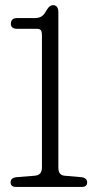

<svg xmlns="http://www.w3.org/2000/svg" viewBox="-20 -740 384 760"><path d="M48.5 -626Q23 -626 23 -646Q23 -668.5 48.5 -668.5H117.5Q134.5 -668.5 144.8 -675.2Q155 -682 165 -700.5Q176 -719.5 189.5 -719.5Q211 -719.5 211 -691.5V-76Q211 -47 235 -44.5L304 -38.5Q325 -35 325 -18Q325 0 303 0H44Q22 0 22 -18Q22 -35.5 43.5 -38.5L118 -44.5Q146 -47 146 -76.5V-598.5Q146 -615 141.5 -620.5Q137 -626 125.5 -626Z"/></svg>

Font: Fraunces 144pt S100 Light
Style: Regular
Weight: 300
Version: Version 1.000; ttfautohint (v1.8.3)